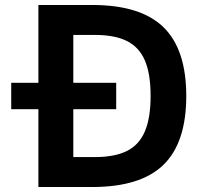

<svg xmlns="http://www.w3.org/2000/svg" viewBox="-20 -750 806 770"><path d="M25 -312V-418H446V-312ZM134 0V-730H350Q544 -730 635.5 -641Q727 -552 727 -365Q727 -178 635.5 -89Q544 0 350 0ZM359 -120Q440 -120 489 -144.5Q538 -169 561 -223Q584 -277 584 -365Q584 -454 561 -507.5Q538 -561 489 -585.5Q440 -610 359 -610H274V-120Z"/></svg>

Font: M PLUS 1
Style: Bold
Weight: 700
Designer: Coji Morishita
Foundry: UNDERFOREST DESIGN
Version: Version 1.001